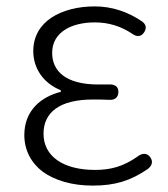

<svg xmlns="http://www.w3.org/2000/svg" viewBox="-20 -567 525 600"><path d="M141 -512C106 -489 84 -454 84 -407C84 -354 115 -307 170 -285V-280C110 -265 56 -223 56 -145C56 -98 77 -58 114 -30C152 -3 205 13 270 13C339 13 388 -2 442 -39C455 -49 459 -62 450 -75C440 -90 424 -89 410 -78C366 -47 327 -36 277 -36C177 -36 116 -79 116 -149C116 -217 168 -256 270 -256C288 -256 304 -256 322 -255C339 -254 350 -263 350 -280C350 -297 338 -304 321 -303C309 -303 299 -303 287 -303C185 -303 143 -345 143 -402C143 -466 203 -497 276 -497C320 -497 358 -485 394 -461C408 -451 422 -452 431 -467C439 -480 436 -491 424 -500C381 -529 332 -547 276 -547C224 -547 176 -535 141 -512Z"/></svg>

Font: GenSenRounded2 TW L
Style: Regular
Weight: 300
Version: Version 2.100;PS 2.1;hotconv 16.6.51;makeotf.lib2.5.65220 DE